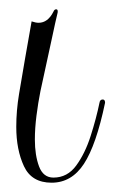

<svg xmlns="http://www.w3.org/2000/svg" viewBox="-20 -393 246 413"><path d="M91 0Q48 0 31.5 -35.5Q15 -71 15 -120Q15 -155 21 -191Q33 -263 48 -347Q57 -344 63 -344Q83 -344 95 -368Q97 -373 101 -373Q105 -373 104 -366Q100 -350 91 -307.5Q82 -265 67 -197Q62 -172 58.5 -144.5Q55 -117 55 -93Q55 -59 64 -35Q73 -11 95 -11Q125 -11 144 -37Q163 -63 175 -100.5Q187 -138 194 -172Q195 -179 201 -179Q206 -179 206 -172Q187 -81 160.5 -40.5Q134 0 91 0Z"/></svg>

Font: Updock
Style: Regular
Weight: 400
Designer: Robert E. Leuschke
Foundry: Robert E. Leuschke
Version: Version 1.010; ttfautohint (v1.8.4.7-5d5b)